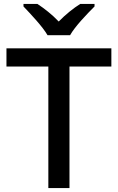

<svg xmlns="http://www.w3.org/2000/svg" viewBox="-20 -961 603 981"><path d="M223 -781H338C363 -826 426 -891 463 -928V-941H390C355 -919 315 -887 280 -851C246 -887 206 -918 171 -941H100V-928C136 -890 197 -826 223 -781ZM335 0V-621H549V-714H13V-621H227V0Z"/></svg>

Font: Noto Sans Devanagari UI Medium
Style: Regular
Weight: 500
Designer: Jelle Bosma - Monotype Design Team
Foundry: Monotype Imaging Inc.
Version: Version 2.004